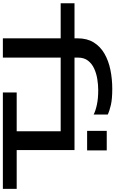

<svg xmlns="http://www.w3.org/2000/svg" viewBox="248 -1052 804 1340"><g transform="rotate(90 650.0 -382.0)"><path d="M247.5 0V-403.5H3V-500H247.5V-521.5Q247.5 -588 276.2 -634.2Q305 -680.5 354.5 -709Q404 -737.5 467.2 -750.5Q530.5 -763.5 600 -763.5Q670.5 -763.5 712 -754Q753.5 -744.5 779.5 -732V-633.5Q755 -646.5 711.8 -656Q668.5 -665.5 608.5 -665.5Q572 -665.5 532.8 -659.2Q493.5 -653 459.2 -637.5Q425 -622 403.5 -594.5Q382 -567 382 -524.5V-500H1027.5V-96.5H1298V0H625.5V-96.5H896V-403.5H382V0ZM893.5 -725H1029.5V-588H893.5Z"/></g></svg>

Font: Trispace Expanded Medium
Style: Regular
Weight: 500
Width: 7
Designer: Tyler Finck
Foundry: Etcetera Type Company
Version: Version 1.210; ttfautohint (v1.8.3)